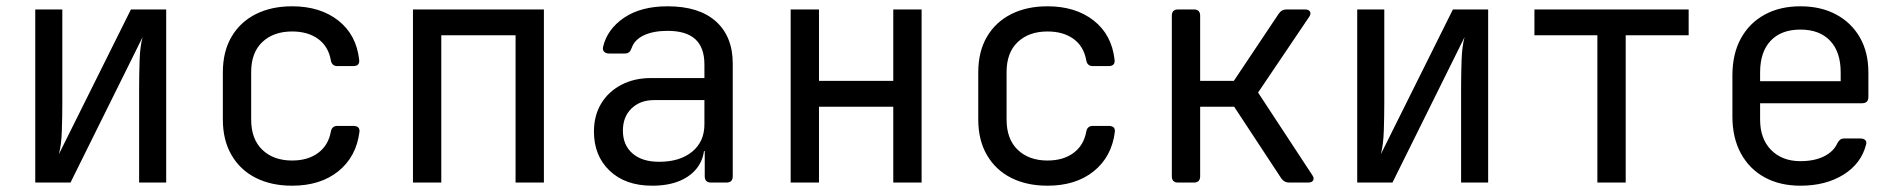

<svg xmlns="http://www.w3.org/2000/svg" viewBox="-20 -580 6040 610"><path d="M92 0V-550H178V-254Q178 -211 176.5 -165Q175 -119 167 -90L396 -550H508V0H422V-297Q422 -341 423.5 -387Q425 -433 433 -462L204 0Z M908 10Q842 10 792.5 -15Q743 -40 715.5 -87.5Q688 -135 688 -200V-350Q688 -416 715.5 -463Q743 -510 792.5 -535Q842 -560 908 -560Q997 -560 1054.5 -515Q1112 -470 1121 -391Q1124 -370 1102 -370H1052Q1034 -370 1031 -389Q1023 -433 990.5 -456.5Q958 -480 908 -480Q849 -480 813.5 -446.5Q778 -413 778 -351V-200Q778 -138 813.5 -104Q849 -70 908 -70Q958 -70 990.5 -94Q1023 -118 1031 -161Q1034 -180 1052 -180H1102Q1124 -180 1122 -161Q1112 -82 1055 -36Q998 10 908 10Z M1292 0V-550H1708V0H1618V-468H1382V0Z M2052 10Q1967 10 1917 -37.5Q1867 -85 1867 -162Q1867 -213 1890 -251Q1913 -289 1954 -310.5Q1995 -332 2048 -332H2218V-375Q2218 -429 2189 -455.5Q2160 -482 2101 -482Q2056 -482 2026 -468Q1996 -454 1987 -428Q1984 -419 1979 -414.5Q1974 -410 1965 -410H1915Q1905 -410 1899.5 -415.5Q1894 -421 1896 -431Q1909 -487 1962.5 -523.5Q2016 -560 2101 -560Q2201 -560 2254.5 -512Q2308 -464 2308 -378V-20Q2308 0 2288 0H2239Q2219 0 2219 -20V-100H2204L2218 -120Q2218 -80 2198 -51Q2178 -22 2141 -6Q2104 10 2052 10ZM2074 -66Q2140 -66 2179 -98Q2218 -130 2218 -185V-262H2058Q2014 -262 1986.5 -235.5Q1959 -209 1959 -165Q1959 -119 1989.5 -92.5Q2020 -66 2074 -66Z M2492 0V-550H2582V-323H2818V-550H2908V0H2818V-241H2582V0Z M3308 10Q3242 10 3192.5 -15Q3143 -40 3115.5 -87.5Q3088 -135 3088 -200V-350Q3088 -416 3115.5 -463Q3143 -510 3192.5 -535Q3242 -560 3308 -560Q3397 -560 3454.5 -515Q3512 -470 3521 -391Q3524 -370 3502 -370H3452Q3434 -370 3431 -389Q3423 -433 3390.5 -456.5Q3358 -480 3308 -480Q3249 -480 3213.5 -446.5Q3178 -413 3178 -351V-200Q3178 -138 3213.5 -104Q3249 -70 3308 -70Q3358 -70 3390.5 -94Q3423 -118 3431 -161Q3434 -180 3452 -180H3502Q3524 -180 3522 -161Q3512 -82 3455 -36Q3398 10 3308 10Z M3723 0Q3703 0 3703 -20V-530Q3703 -550 3723 -550H3773Q3793 -550 3793 -530V-323H3900L4043 -537Q4052 -550 4067 -550H4126Q4138 -550 4142 -543Q4146 -536 4139 -526L3977 -286L4149 -24Q4156 -14 4152 -7Q4148 0 4136 0H4076Q4060 0 4051 -13L3901 -241H3793V-20Q3793 0 3773 0Z M4292 0V-550H4378V-254Q4378 -211 4376.5 -165Q4375 -119 4367 -90L4596 -550H4708V0H4622V-297Q4622 -341 4623.5 -387Q4625 -433 4633 -462L4404 0Z M5055 0V-468H4855V-550H5345V-468H5145V0Z M5700 10Q5635 10 5586.5 -16.5Q5538 -43 5511 -92.5Q5484 -142 5484 -210V-340Q5484 -409 5511 -458Q5538 -507 5586.5 -533.5Q5635 -560 5700 -560Q5765 -560 5813.5 -534Q5862 -508 5889 -461Q5916 -414 5916 -350V-272Q5916 -252 5896 -252H5572V-200Q5572 -139 5607 -103.5Q5642 -68 5700 -68Q5744 -68 5774.5 -83Q5805 -98 5817 -124Q5821 -132 5826 -136Q5831 -140 5839 -140H5890Q5901 -140 5906 -135Q5911 -130 5909 -122Q5894 -61 5837.5 -25.5Q5781 10 5700 10ZM5828 -313V-350Q5828 -415 5794.5 -450.5Q5761 -486 5700 -486Q5639 -486 5605.5 -450.5Q5572 -415 5572 -350V-322H5835Z"/></svg>

Font: Pitagon Sans Mono
Style: Regular
Weight: 400
Monospace: yes
Designer: Travis Tran
Foundry: Pitagon
Version: Version 1.001;gftools[0.9.26]